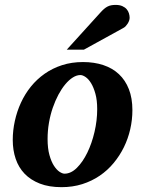

<svg xmlns="http://www.w3.org/2000/svg" viewBox="-20 -754 593 786"><path d="M377.9 -307.1Q377.9 -343.8 370.6 -370.1Q363.3 -396.5 352.8 -413.6Q342.3 -430.7 330.3 -438.7Q318.4 -446.8 309.1 -446.8Q293.9 -446.8 278.1 -436.8Q262.2 -426.8 247.3 -408.9Q232.4 -391.1 219.2 -366.5Q206.1 -341.8 196 -312.7Q186 -283.7 180.4 -251.2Q174.8 -218.8 174.8 -185.1Q174.8 -146.5 182.4 -119.4Q189.9 -92.3 200.9 -75.4Q211.9 -58.6 223.6 -50.8Q235.4 -43 244.1 -43Q270.5 -43 294.7 -66.9Q318.8 -90.8 337.4 -128.9Q356 -167 366.9 -213.9Q377.9 -260.7 377.9 -307.1ZM522 -303.2Q522 -263.7 513.2 -225.1Q504.4 -186.5 487.3 -151.6Q470.2 -116.7 445.3 -86.7Q420.4 -56.6 388.2 -34.7Q356 -12.7 316.7 -0.2Q277.3 12.2 231.9 12.2Q180.7 12.2 143.1 -2.4Q105.5 -17.1 80.8 -42.7Q56.2 -68.4 44.2 -103.8Q32.2 -139.2 32.2 -181.2Q32.2 -220.2 40.8 -259Q49.3 -297.9 65.7 -333.5Q82 -369.1 106.4 -399.4Q130.9 -429.7 162.8 -452.1Q194.8 -474.6 234.1 -487.3Q273.4 -500 319.8 -500Q365.7 -500 403.1 -487.5Q440.4 -475.1 466.8 -450.4Q493.2 -425.8 507.6 -388.9Q522 -352.1 522 -303.2ZM510.7 -681.2Q510.7 -676.3 508.8 -670.2Q506.8 -664.1 503.2 -658.2Q499.5 -652.3 494.9 -647.2Q490.2 -642.1 484.4 -639.2L323.7 -550.8H253.4L390.6 -702.1Q398.9 -711.4 406 -717.5Q413.1 -723.6 420.4 -727.3Q427.7 -731 435.5 -732.4Q443.4 -733.9 453.6 -733.9Q469.7 -733.9 480.7 -729Q491.7 -724.1 498.3 -716.6Q504.9 -709 507.8 -699.5Q510.7 -689.9 510.7 -681.2Z"/></svg>

Font: Charis SIL
Style: Bold Italic
Weight: 700
Italic angle: -11°
Foundry: SIL International
Version: Version 4.112